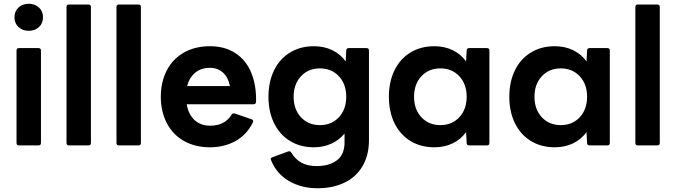

<svg xmlns="http://www.w3.org/2000/svg" viewBox="-20 -774 3600 1022"><path d="M57 -682Q57 -714 78.5 -734Q100 -754 133 -754Q166 -754 187.5 -734Q209 -714 209 -682Q209 -650 187.5 -630Q166 -610 133 -610Q100 -610 78.5 -630Q57 -650 57 -682ZM81 0Q68 0 68 -13V-505Q68 -518 81 -518H185Q198 -518 198 -505V-13Q198 0 185 0Z M347 0Q334 0 334 -13V-737Q334 -750 347 -750H451Q464 -750 464 -737V-13Q464 0 451 0Z M613 0Q600 0 600 -13V-737Q600 -750 613 -750H717Q730 -750 730 -737V-13Q730 0 717 0Z M836 -259Q836 -337 867.5 -398.5Q899 -460 958.5 -494Q1018 -528 1098 -528Q1176 -528 1232.5 -491.5Q1289 -455 1317 -388Q1345 -321 1343 -232Q1342 -219 1329 -219H974Q983 -165 1015.5 -135Q1048 -105 1099 -105Q1177 -105 1213 -164Q1218 -173 1230 -170L1319 -139Q1332 -134 1326 -122Q1293 -56 1233 -23Q1173 10 1098 10Q1018 10 958.5 -24Q899 -58 867.5 -119.5Q836 -181 836 -259ZM1204 -316Q1195 -362 1167 -387.5Q1139 -413 1097 -413Q1051 -413 1019.5 -387.5Q988 -362 976 -316Z M1423 79 1421 73Q1421 66 1430 63L1514 32Q1516 31 1519 31Q1526 31 1531 39Q1551 73 1583.5 91.5Q1616 110 1666 110Q1732 110 1773 79.5Q1814 49 1814 -16V-63Q1785 -28 1743 -9Q1701 10 1651 10Q1578 10 1523 -24Q1468 -58 1438.5 -119Q1409 -180 1409 -259Q1409 -338 1438.5 -399Q1468 -460 1523 -494Q1578 -528 1651 -528Q1705 -528 1748.5 -507Q1792 -486 1820 -447L1823 -505Q1823 -518 1837 -518H1931Q1944 -518 1944 -505V-29Q1944 52 1910 110Q1876 168 1814 198Q1752 228 1670 228Q1584 228 1518 189.5Q1452 151 1423 79ZM1823 -259Q1823 -326 1784 -368Q1745 -410 1683 -410Q1621 -410 1582 -368Q1543 -326 1543 -259Q1543 -192 1582 -150Q1621 -108 1683 -108Q1745 -108 1784 -150Q1823 -192 1823 -259Z M2050 -259Q2050 -338 2079.5 -399Q2109 -460 2164 -494Q2219 -528 2292 -528Q2346 -528 2389.5 -507Q2433 -486 2461 -447L2464 -505Q2464 -518 2478 -518H2572Q2585 -518 2585 -505V-13Q2585 0 2572 0H2478Q2464 0 2464 -13L2461 -71Q2433 -32 2389.5 -11Q2346 10 2292 10Q2219 10 2164 -24Q2109 -58 2079.5 -119Q2050 -180 2050 -259ZM2464 -259Q2464 -326 2425 -368Q2386 -410 2324 -410Q2262 -410 2223 -368Q2184 -326 2184 -259Q2184 -192 2223 -150Q2262 -108 2324 -108Q2386 -108 2425 -150Q2464 -192 2464 -259Z M2691 -259Q2691 -338 2720.5 -399Q2750 -460 2805 -494Q2860 -528 2933 -528Q2987 -528 3030.5 -507Q3074 -486 3102 -447L3105 -505Q3105 -518 3119 -518H3213Q3226 -518 3226 -505V-13Q3226 0 3213 0H3119Q3105 0 3105 -13L3102 -71Q3074 -32 3030.5 -11Q2987 10 2933 10Q2860 10 2805 -24Q2750 -58 2720.5 -119Q2691 -180 2691 -259ZM3105 -259Q3105 -326 3066 -368Q3027 -410 2965 -410Q2903 -410 2864 -368Q2825 -326 2825 -259Q2825 -192 2864 -150Q2903 -108 2965 -108Q3027 -108 3066 -150Q3105 -192 3105 -259Z M3375 0Q3362 0 3362 -13V-737Q3362 -750 3375 -750H3479Q3492 -750 3492 -737V-13Q3492 0 3479 0Z"/></svg>

Font: LINE Seed Sans KR Bold
Style: Regular
Weight: 700
Designer: LINE BX Design & Sandoll Inc & Dalton Maag Ltd
Foundry: Sandoll Inc.
Version: Version 1.000